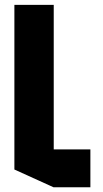

<svg xmlns="http://www.w3.org/2000/svg" viewBox="-20 -790 434 810"><path d="M205.7 0 40.7 -74.9V-769.5H206.7V0ZM206.7 0V-159.8H361.3V0Z"/></svg>

Font: Foldit Thin
Style: Regular
Weight: 100
Designer: Sophia Tai
Foundry: Sophia Tai
Version: Version 1.003